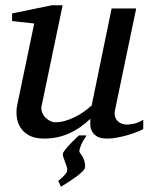

<svg xmlns="http://www.w3.org/2000/svg" viewBox="-20 -514 567 729"><path d="M308.6 0Q293 23.4 287.1 38.8Q281.2 54.2 281.2 59.1Q281.2 63.5 284.7 67.9Q288.1 72.3 292.2 78.6Q296.4 85 299.8 95Q303.2 105 303.2 120.1Q303.2 124.5 299.3 129.9Q295.4 135.3 288.8 141.1Q282.2 147 274.2 153.3Q266.1 159.7 257.3 165.5Q237.3 179.7 211.4 194.8L201.2 172.9Q210.4 165.5 218.3 158.2Q224.6 151.9 230 144.8Q235.4 137.7 235.4 130.9Q235.4 124.5 232.7 116.5Q230 108.4 226.8 100.1Q223.6 91.8 220.9 84.2Q218.3 76.7 218.3 70.8Q218.3 67.4 223.4 60.1Q228.5 52.7 236.8 43.2Q245.1 33.7 256.3 22.5Q267.6 11.2 279.8 0ZM523.9 -23.9Q514.6 -18.6 498.3 -12.2Q481.9 -5.9 462.9 -0.5Q443.8 4.9 424.1 8.5Q404.3 12.2 388.2 12.2Q359.9 12.2 346.2 2.7Q332.5 -6.8 327.4 -19.3Q322.3 -31.7 322.8 -44.4Q323.2 -57.1 323.2 -63Q283.7 -25.4 240.5 -6.6Q197.3 12.2 147 12.2Q112.3 12.2 90.3 0Q68.4 -12.2 57.1 -30.8Q45.9 -49.3 43.5 -71.3Q41 -93.3 44.9 -112.8L109.9 -424.8L25.9 -434.1V-462.9L176.8 -494.1H217.8L138.2 -112.8Q135.3 -100.1 139.4 -88.6Q143.6 -77.1 151.6 -68.6Q159.7 -60.1 169.9 -54.9Q180.2 -49.8 189.9 -49.8Q208 -49.8 226.3 -54.9Q244.6 -60.1 262.7 -68.8Q280.8 -77.6 297.4 -89.1Q314 -100.6 328.1 -113.8L403.8 -481.9H497.1L417 -97.2Q413.6 -81.5 417 -71Q420.4 -60.5 427.5 -53.7Q434.6 -46.9 443.6 -43.9Q452.6 -41 460.9 -41Q470.7 -41 486.8 -43.9Q502.9 -46.9 523.9 -59.1Z"/></svg>

Font: Charis SIL Cyr
Style: Italic
Weight: 400
Italic angle: -11°
Foundry: SIL International
Version: Version 5.000